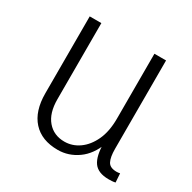

<svg xmlns="http://www.w3.org/2000/svg" viewBox="-133 -701 842 843"><g transform="rotate(30 287.5 -280.0)"><path d="M421 -121H431Q407 -56 361 -23.5Q315 9 261 9Q179 9 134.5 -40Q90 -89 90 -179V-569H149V-183Q149 -113 181.5 -75Q214 -37 268 -37Q308 -37 342 -61Q376 -85 397 -130Q418 -175 418 -240V-569H477V-121Q477 -79 488 -58Q499 -37 533 -37Q537 -37 541.5 -37.5Q546 -38 550 -39L553 6Q544 8 535.5 8.5Q527 9 519 9Q465 9 443 -22Q421 -53 421 -121Z"/></g></svg>

Font: Yaldevi Light
Style: Regular
Weight: 300
Designer: Sol Matas, Rajitha Manaperi, Kosala Senevirathne
Foundry: Mooniak
Version: Version 1.100